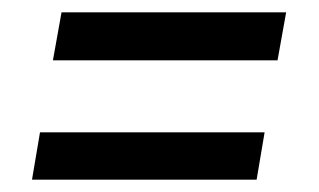

<svg xmlns="http://www.w3.org/2000/svg" viewBox="-20 -414 518 312"><path d="M66 -316 80 -394H445L431 -316ZM32 -122 45 -199H410L397 -122Z"/></svg>

Font: Archivo ExtraCondensed Medium
Style: Italic
Weight: 500
Width: 2
Italic angle: -10°
Designer: Hector Gatti
Foundry: Omnibus-Type
Version: Version 2.001